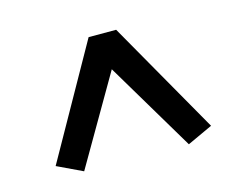

<svg xmlns="http://www.w3.org/2000/svg" viewBox="-65 -935 731 586"><g transform="rotate(-15 300.0 -642.5)"><path d="M298 -727 466 -445 546 -482 342 -840H255L56 -486L136 -448Z"/></g></svg>

Font: Kode Mono Medium
Style: Regular
Weight: 500
Monospace: yes
Designer: Isa Ozler
Foundry: Kadena LLC
Version: Version 1.206;gftools[0.9.28]